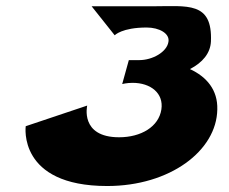

<svg xmlns="http://www.w3.org/2000/svg" viewBox="-20 -605 766 642"><path d="M363.5 -487C363.5 -487 387.5 -513 470.5 -513C512.5 -513 548.4 -493 543.2 -465C538 -431 489.8 -404 445.8 -404H410.8L388.6 -324C388.6 -324 404.2 -328 423.2 -328C484.2 -328 527.8 -293 519.6 -239C510.7 -181 451.3 -146 378.3 -146C246.3 -146 271.6 -252 271.6 -252L66 -183C66 -183 38.4 17 338.4 17C548.4 17 704.5 -101 706.6 -239C708.5 -304 671.3 -348 615.2 -374C657.6 -396 683.3 -427 685.3 -466C691 -601 606.4 -584 489.4 -584H286.4Z"/></svg>

Font: Hussar Milosc
Style: Obl
Weight: 700
Foundry: Cannot Into Space Fonts
Version: Version 1.02